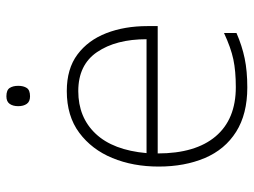

<svg xmlns="http://www.w3.org/2000/svg" viewBox="-114 -650 774 585"><g transform="rotate(-90 272.5 -357.0)"><path d="M288 -540Q356 -540 399.5 -507.5Q443 -475 464.5 -419.5Q486 -364 486 -294V-263H98Q98 -148 150 -86.5Q202 -25 300 -25Q349 -25 384.5 -32.5Q420 -40 465 -61V-23Q426 -6 387.5 2Q349 10 299 10Q218 10 164 -24Q110 -58 84 -119.5Q58 -181 58 -260Q58 -338 84 -401Q110 -464 161 -502Q212 -540 288 -540ZM288 -505Q208 -505 158 -452Q108 -399 99 -297H446Q446 -390 407 -447.5Q368 -505 288 -505ZM272 -724Q291 -724 297.5 -714Q304 -704 304 -688Q304 -672 297.5 -662Q291 -652 272 -652Q256 -652 249 -662Q242 -672 242 -688Q242 -704 249 -714Q256 -724 272 -724Z"/></g></svg>

Font: Noto Sans Cham ExtraLight
Style: Regular
Weight: 250
Version: Version 2.002